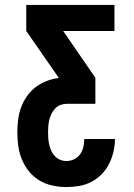

<svg xmlns="http://www.w3.org/2000/svg" viewBox="-20 -755 540 775"><path d="M248 0Q220 0 192 -6Q164 -12 140 -26Q116 -40 98 -62Q80 -84 69 -110Q58 -136 54 -164Q50 -192 50 -220Q50 -245 53 -270.5Q56 -296 64.5 -320Q73 -344 88 -365.5Q103 -387 123 -402.5Q143 -418 167 -427.5Q191 -437 217 -440V-441L86 -630V-735H442V-630H235L365 -441V-336H250Q237 -336 224.5 -331.5Q212 -327 203 -317.5Q194 -308 188 -296Q182 -284 179 -271.5Q176 -259 175 -246Q174 -233 174 -220Q174 -207 175 -194.5Q176 -182 179 -169.5Q182 -157 187.5 -145Q193 -133 202 -124Q211 -115 223 -110Q235 -105 248 -105Q264 -105 279 -112Q294 -119 303.5 -132.5Q313 -146 316.5 -162Q320 -178 320 -194H444Q444 -168 438 -142.5Q432 -117 420.5 -94Q409 -71 390.5 -52Q372 -33 349 -21Q326 -9 300 -4.5Q274 0 248 0Z"/></svg>

Font: Iosevka SS04 Extrabold
Style: Regular
Weight: 800
Monospace: yes
Designer: Belleve Invis
Foundry: Belleve Invis
Version: Version 19.0.0; ttfautohint (v1.8.4)